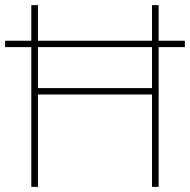

<svg xmlns="http://www.w3.org/2000/svg" viewBox="-20 -734 746 754"><path d="M103 0V-549H0V-574H103V-714H129V-574H577V-714H603V-574H706V-549H603V0H577V-363H129V0ZM129 -388H577V-549H129Z"/></svg>

Font: Noto Sans Cham Thin
Style: Regular
Weight: 250
Version: Version 2.002